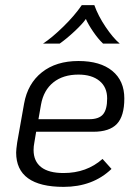

<svg xmlns="http://www.w3.org/2000/svg" viewBox="-20 -718 537 749"><path d="M114 -162Q111 -147 111 -133Q111 -89 140.5 -66Q170 -43 228 -43Q318 -43 380 -98L415 -59Q342 11 228 11Q136 11 89.5 -22.5Q43 -56 43 -123Q43 -134 47 -162L74 -314Q88 -392 143.5 -436Q199 -480 286 -480Q371 -480 418 -441.5Q465 -403 465 -334Q465 -265 436 -234.5Q407 -204 344 -204H121ZM140 -310 130 -253H328Q366 -253 382 -272Q398 -291 398 -334Q398 -378 368 -402.5Q338 -427 286 -427Q226 -427 188 -396.5Q150 -366 140 -310ZM299 -698H348Q363 -656 392 -613Q421 -570 447 -548H382Q363 -566 343.5 -594.5Q324 -623 315 -644Q302 -625 271 -596Q240 -567 213 -548H148Q183 -571 227 -614Q271 -657 299 -698Z"/></svg>

Font: KoHo
Style: Italic
Weight: 400
Italic angle: -10°
Designer: Cadson Demak & Katatrad Team
Foundry: Cadson Demak Co.,Ltd.
Version: Version 1.000